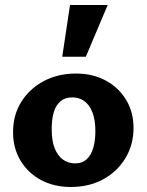

<svg xmlns="http://www.w3.org/2000/svg" viewBox="-20 -731 584 765"><path d="M262 14Q195 14 143 -14Q91 -42 61.5 -91.5Q32 -141 32 -204Q32 -273 65 -325.5Q98 -378 154.5 -408Q211 -438 283 -438Q349 -438 400.5 -410.5Q452 -383 482 -334Q512 -285 512 -221Q512 -154 479.5 -100.5Q447 -47 391 -16.5Q335 14 262 14ZM279 -80Q308 -80 326 -97Q344 -114 352 -143Q360 -172 360 -208Q360 -254 348 -284Q336 -314 315.5 -328.5Q295 -343 268 -343Q239 -343 220.5 -327Q202 -311 194 -283Q186 -255 186 -216Q186 -170 198 -140Q210 -110 231 -95Q252 -80 279 -80ZM228 -505 259 -711H409L322 -505Z"/></svg>

Font: Ysabeau ExtraBold
Style: Regular
Weight: 800
Designer: Christian Thalmann (Catharsis Fonts)
Version: Version 2.002